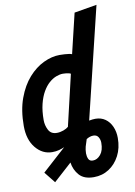

<svg xmlns="http://www.w3.org/2000/svg" viewBox="-102 -840 765 1090"><g transform="rotate(-10 280.0 -295.5)"><path d="M349 185Q293 185 265.5 154Q238 123 232 80L127 175L76 111L212 -12Q199 -6 181 -1Q163 4 141 4Q85 4 46 -43.5Q7 -91 7 -170Q7 -261 32 -329Q57 -397 97 -442Q137 -487 184.5 -509.5Q232 -532 277 -532Q293 -532 306.5 -531Q320 -530 330.5 -528.5Q341 -527 348 -524L403 -754L533 -776L378 -136Q388 -138 397.5 -139Q407 -140 414 -140Q447 -140 471 -123Q495 -106 508 -76.5Q521 -47 521 -11Q521 47 498 91Q475 135 436.5 160Q398 185 349 185ZM360 91Q385 91 404.5 67.5Q424 44 424 0Q424 -18 415 -33Q406 -48 386 -48Q376 -48 365.5 -44.5Q355 -41 346 -35L333 6Q331 14 329.5 24Q328 34 328 44Q328 62 334.5 76.5Q341 91 360 91ZM186 -99Q205 -99 224 -106Q243 -113 253 -122L322 -416Q317 -419 310 -420.5Q303 -422 294.5 -423Q286 -424 277 -424Q259 -424 238 -416Q217 -408 197 -390.5Q177 -373 160.5 -344.5Q144 -316 134 -276Q124 -236 124 -183Q124 -153 138 -126Q152 -99 186 -99Z"/></g></svg>

Font: Ubuntu Sans Mono
Style: Italic
Weight: 400
Italic angle: -13.5°
Monospace: yes
Designer: Dalton Maag Ltd
Foundry: Dalton Maag Ltd
Version: Version 1.006